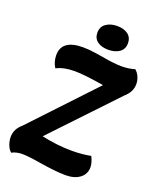

<svg xmlns="http://www.w3.org/2000/svg" viewBox="-177 -941 859 1048"><g transform="rotate(20 253.0 -417.0)"><path d="M187 -537Q123 -537 81 -515Q61 -547 61 -585Q61 -675 185 -675Q219 -675 257 -669Q295 -663 302 -662Q374 -649 415 -649Q458 -649 493 -660Q509 -646 517.5 -626Q526 -606 526 -585Q526 -539 485 -504L143 -143Q235 -123 318 -123Q378 -123 429 -133Q446 -99 446 -73Q446 -33 415 -9.5Q384 14 332 14Q302 14 262 9.5Q222 5 185 -1Q107 -14 73 -14Q37 -14 12 0Q-2 -11 -11 -34Q-20 -57 -20 -80Q-20 -126 19 -159L357 -518Q242 -537 187 -537ZM407 -779Q407 -745 382 -727Q357 -709 317 -709Q278 -709 254 -726.5Q230 -744 230 -777Q230 -811 255.5 -829.5Q281 -848 321 -848Q360 -848 383.5 -830Q407 -812 407 -779Z"/></g></svg>

Font: Sansita
Style: Bold Italic
Weight: 700
Italic angle: -11°
Designer: Pablo Cosgaya
Foundry: Omnibus-Type
Version: Version 1.006